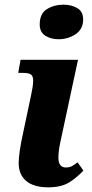

<svg xmlns="http://www.w3.org/2000/svg" viewBox="-20 -792 392 822"><path d="M231 -624Q197 -624 173.5 -639.5Q150 -655 150 -687Q150 -734 181 -753Q212 -772 252 -772Q285 -772 310.5 -757.5Q336 -743 336 -709Q336 -667 303.5 -645.5Q271 -624 231 -624ZM186 10Q125 10 92.5 -17Q60 -44 60 -94Q60 -113 64.5 -146Q69 -179 80 -228L113 -384Q117 -402 119.5 -418.5Q122 -435 122 -447Q122 -466 112.5 -473Q103 -480 77 -480H58L68 -536H314L244 -210Q237 -179 233.5 -157.5Q230 -136 230 -117Q230 -75 262 -75Q277 -75 287.5 -80.5Q298 -86 312 -97L337 -62Q313 -35 278.5 -12.5Q244 10 186 10Z"/></svg>

Font: Noto Serif SemiCondensed ExtraBold
Style: Italic
Weight: 800
Width: 4
Italic angle: -12°
Designer: Monotype Design Team
Foundry: Monotype Imaging Inc.
Version: Version 2.014; ttfautohint (v1.8.4.7-5d5b)